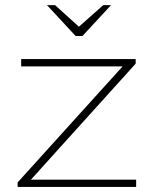

<svg xmlns="http://www.w3.org/2000/svg" viewBox="-20 -737 605 757"><path d="M278.2 -595H305L417.8 -716.8H387.1L291.1 -631.7L197 -716.8H165.3ZM49.5 0H516.8V-28.7H102L514.9 -486.1V-504H63.4V-475.2H463.4L49.5 -17.8Z"/></svg>

Font: Meinily
Style: Regular
Weight: 500
Designer: Paul Hayes
Foundry: Paul Hayes
Version: Version 1.0; ttfautohint (v1.8.4.7-5d5b)